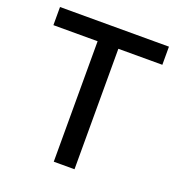

<svg xmlns="http://www.w3.org/2000/svg" viewBox="-131 -838 882 947"><g transform="rotate(20 309.5 -364.0)"><path d="M23.4 -727.5V-632.3H255.4V0H364.3V-632.3H595.2V-727.5Z"/></g></svg>

Font: Inteeer Medium
Style: Regular
Weight: 500
Designer: Rasmus Andersson
Foundry: rsms
Version: Version 4.001;Glyphs 3.4 (3402)